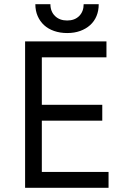

<svg xmlns="http://www.w3.org/2000/svg" viewBox="-20 -898 599 918"><path d="M100 0H499V-76H180V-321H469V-397H180V-624H489V-700H100ZM149 -878Q149 -846.7 160 -821.4Q171 -796 190.5 -778Q210 -760 238.5 -750Q267 -740 301.3 -740Q335.6 -740 363.3 -750Q391 -760 411 -778Q431 -796 441.5 -821.4Q452 -846.7 452 -878H380Q380 -843 358.6 -821.5Q337.2 -800 301.1 -800Q265 -800 243 -821.5Q221 -843 221 -878Z"/></svg>

Font: Fixel Variable
Style: Regular
Weight: 100
Width: 3
Designer: AlfaBravo + MacPaw
Foundry: Kyrylo Tkachov, Marchela Mozhyna, Serhii Makarenko, Maria Weinstein, Zakhar Kryvoshyya
Version: Version 1.211